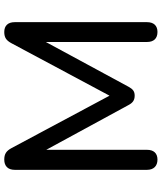

<svg xmlns="http://www.w3.org/2000/svg" viewBox="51 -803 759 901"><g transform="rotate(-90 430.5 -352.5)"><path d="M132 7C162 7 178 -11 178 -42V-515L388 -129C398 -110 410 -100 432 -100C453 -100 463 -109 474 -129L684 -517V-42C684 -11 700 7 731 7C761 7 777 -11 777 -42V-663C777 -695 760 -712 731 -712C704 -712 691 -702 678 -678L432 -218L186 -678C173 -702 159 -712 132 -712C102 -712 84 -695 84 -663V-42C84 -11 102 7 132 7Z"/></g></svg>

Font: Nunito SemiBold
Style: Regular
Weight: 600
Designer: Vernon Adams
Foundry: Vernon Adams
Version: Version 3.602